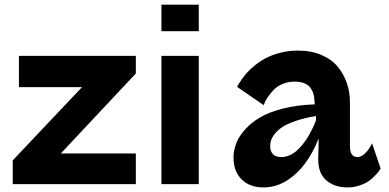

<svg xmlns="http://www.w3.org/2000/svg" viewBox="-20 -797 1683 831"><path d="M35.2 0V-103L335 -419.9H62V-555.2H567.9V-479L243.2 -132.8H567.9V0Z M678.7 0V-555.2H840.3V0ZM678.7 -662.1V-776.9H840.3V-662.1Z M1494.6 -355V-165Q1494.6 -117.2 1526.4 -117.2Q1543 -117.2 1558.8 -132.1Q1574.7 -147 1582.5 -162.1L1590.3 -176.8L1627.4 -67.9Q1625.5 -64.5 1622.1 -59.1Q1618.7 -53.7 1605.7 -39.6Q1592.8 -25.4 1577.6 -14.4Q1562.5 -3.4 1537.1 5.4Q1511.7 14.2 1483.4 14.2Q1427.2 14.2 1391.6 -17.1Q1356 -48.3 1357.4 -110.8L1359.4 -198.2Q1311 -76.7 1231.4 -22Q1179.7 14.2 1120.6 14.2Q1060.1 14.2 1025.4 -21Q990.7 -56.2 990.7 -115.2Q990.7 -144 1001 -173.1Q1011.2 -202.1 1037.4 -232.7Q1063.5 -263.2 1102.1 -286.9Q1140.6 -310.5 1202.9 -326.7Q1265.1 -342.8 1342.3 -345.2L1340.3 -370.1Q1339.4 -382.8 1335.7 -394Q1332 -405.3 1323.2 -417.5Q1314.5 -429.7 1296.9 -436.8Q1279.3 -443.8 1254.4 -443.8Q1226.6 -443.8 1202.4 -433.3Q1178.2 -422.9 1164.1 -407.7Q1149.9 -392.6 1139.6 -377.7Q1129.4 -362.8 1125.5 -352.5L1121.6 -341.8L1006.3 -420.9Q1007.8 -424.3 1010.7 -429.9Q1013.7 -435.5 1025.1 -451.9Q1036.6 -468.3 1049.8 -483.2Q1063 -498 1085.7 -516.1Q1108.4 -534.2 1133.8 -547.1Q1159.2 -560.1 1194.8 -569.1Q1230.5 -578.1 1269.5 -578.1Q1327.1 -578.1 1371.8 -558.8Q1416.5 -539.6 1442.6 -507.1Q1468.8 -474.6 1481.7 -436Q1494.6 -397.5 1494.6 -355ZM1149.4 -163.1Q1149.4 -142.6 1161.1 -129.9Q1172.9 -117.2 1197.8 -117.2Q1216.8 -117.2 1235.6 -126Q1254.4 -134.8 1268.8 -148.9Q1283.2 -163.1 1296.1 -179.9Q1309.1 -196.8 1318.4 -213.9Q1327.6 -231 1334.5 -245.1Q1341.3 -259.3 1344.2 -268.1L1347.7 -276.9V-294.9Q1296.9 -286.6 1258.8 -273.2Q1220.7 -259.8 1200.4 -246.1Q1180.2 -232.4 1168 -216.1Q1155.8 -199.7 1152.6 -187.7Q1149.4 -175.8 1149.4 -163.1Z"/></svg>

Font: Sporting Grotesque
Style: Gras
Weight: 700
Designer: Lucas LE BIHAN
Foundry: Lucas LE BIHAN
Version: Version 1.001